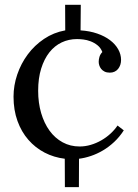

<svg xmlns="http://www.w3.org/2000/svg" viewBox="-20 -642 571 796"><path d="M404.3 -426.3Q397.5 -443.8 384.3 -454.3Q371.1 -464.8 355.7 -470.7Q340.3 -476.6 325.2 -478.3Q310.1 -480 299.3 -480Q265.1 -480 235.6 -466.1Q206.1 -452.1 184.6 -424.8Q163.1 -397.5 150.6 -357.4Q138.2 -317.4 138.2 -265.6Q138.2 -215.8 150.6 -173.3Q163.1 -130.9 185.5 -100.1Q208 -69.3 239.7 -52Q271.5 -34.7 310.1 -34.7Q333.5 -34.7 356.4 -41.5Q379.4 -48.3 399.9 -60.1Q420.4 -71.8 437.7 -87.6Q455.1 -103.5 467.3 -121.6L493.2 -101.6Q475.6 -74.2 453.4 -53.5Q431.2 -32.7 406.7 -18.3Q382.3 -3.9 356.9 4.6Q331.5 13.2 307.6 16.1L307.1 133.8H249L248.5 16.1Q203.6 10.7 165 -9.3Q126.5 -29.3 97.7 -62.3Q68.8 -95.2 52.5 -140.4Q36.1 -185.5 36.1 -241.2Q36.1 -287.6 51.5 -333Q66.9 -378.4 95 -416.3Q123 -454.1 162.6 -480.7Q202.1 -507.3 250.5 -516.1L250 -622.1H314.9L314 -516.1Q352.1 -513.7 383.1 -502.9Q414.1 -492.2 436 -475.6Q458 -459 470 -437.7Q481.9 -416.5 481.9 -393.6Q481.9 -382.8 478.8 -373.3Q475.6 -363.8 469.7 -356.4Q463.9 -349.1 455.3 -345Q446.8 -340.8 435.5 -340.8Q422.4 -340.8 413.6 -345.2Q404.8 -349.6 399.4 -356.4Q394 -363.3 391.6 -371.1Q389.2 -378.9 389.2 -385.7Q389.2 -395.5 392.3 -406.2Q395.5 -417 404.3 -426.3Z"/></svg>

Font: Parastoo FD
Style: FD
Weight: 400
Foundry: Saber Rastikerdar (saber.rastikerdar@gmail.com)
Version: Version 2.0.1